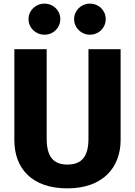

<svg xmlns="http://www.w3.org/2000/svg" viewBox="-20 -1019 743 1057"><path d="M225 -999C176 -999 137 -961 137 -914C137 -866 176 -828 225 -828C274 -828 312 -866 312 -914C312 -961 274 -999 225 -999ZM474 -999C427 -999 388 -961 388 -914C388 -866 427 -828 474 -828C525 -828 562 -866 562 -914C562 -961 525 -999 474 -999ZM644 -748H467V-256C467 -160 432 -113 351 -113C271 -113 237 -160 237 -256V-748H59V-248C59 -91 156 18 351 18C546 18 644 -97 644 -248Z"/></svg>

Font: Glow Sans SC Normal ExtraBold
Style: Regular
Weight: 800
Designer: Ryoko NISHIZUKA (kana, bopomofo & ideographs); Paul D. Hunt (Latin, Greek & Cyrillic); Sandoll Communications, Soo-young
Version: Version 0.93